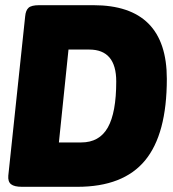

<svg xmlns="http://www.w3.org/2000/svg" viewBox="-20 -720 668 740"><path d="M65 0Q35 0 22.5 -10Q10 -20 12 -43L77 -657Q79 -680 90 -690Q101 -700 131 -700H340Q623 -700 623 -416Q623 -203 539 -101.5Q455 0 278 0ZM207 -171H293Q363 -171 395.5 -228.5Q428 -286 428 -406Q428 -529 324 -529H244Z"/></svg>

Font: Asap Semi Condensed Semi Condensed Black
Style: Italic
Weight: 900
Width: 4
Italic angle: -6°
Designer: Pablo Cosgaya
Foundry: Omnibus-Type
Version: Version 3.001; ttfautohint (v1.8.4.7-5d5b)